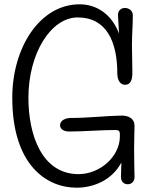

<svg xmlns="http://www.w3.org/2000/svg" viewBox="-20 -858 696 892"><path d="M512 -254C537 -254 537 -248 537 -225C537 -130 444 -49 345 -49C175 -49 112 -230 112 -404C112 -609 216 -777 341 -777C475 -777 525 -664 525 -517C525 -485 539 -464 561 -464C586 -464 595 -486 595 -520C595 -554 593 -614 593 -648C593 -702 597 -733 597 -788C597 -804 584 -821 560 -821C540 -821 528 -806 528 -789L533 -702C496 -799 422 -838 350 -838C165 -838 37 -637 37 -404C37 -94 194 14 336 14C415 14 500 -21 544 -103C544 -93 542 -61 542 -36C542 -13 556 -2 574 -2C590 -2 605 -14 605 -35C605 -61 603 -100 603 -164C603 -212 605 -250 605 -273C605 -308 577 -321 545 -321C473 -320 392 -310 310 -310C289 -310 259 -302 259 -275C259 -261 273 -247 301 -247C373 -247 446 -254 512 -254Z"/></svg>

Font: Life Savers
Style: Bold
Weight: 700
Designer: Pablo Impallari, Rodrigo Fuenzalida, Brenda Gallo
Foundry: Pablo Impallari, Rodrigo Fuenzalida, Brenda Gallo
Version: Version 3.000